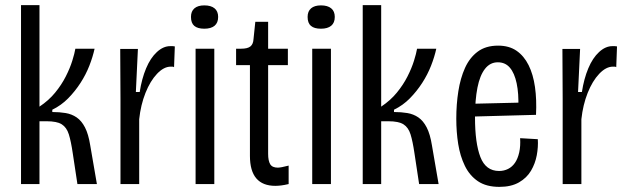

<svg xmlns="http://www.w3.org/2000/svg" viewBox="-20 -718 2446 749"><path d="M62 0V-698H134V-302Q170 -326 195 -356.5Q220 -387 236.5 -419.5Q253 -452 262 -481Q271 -510 274 -528H349Q342 -496 328.5 -461.5Q315 -427 294 -394.5Q273 -362 246 -334.5Q219 -307 184 -290V-281Q212 -281 236 -277Q260 -273 279 -260Q298 -247 311.5 -221Q325 -195 332 -151L358 0H282L264 -119Q257 -167 248.5 -194Q240 -221 221 -233Q202 -245 162 -245H134V0Z M450 0V-332L449 -527H518L510 -359H525Q533 -411 550 -451.5Q567 -492 592 -515Q617 -538 644 -538Q649 -538 653.5 -538Q658 -538 662 -537L659 -456Q656 -458 652.5 -458Q649 -458 646 -458Q619 -458 592.5 -430Q566 -402 547.5 -355.5Q529 -309 523 -253V0Z M743 0V-528H816V0ZM777 -606Q751 -606 738 -617Q725 -628 725 -652Q725 -674 738.5 -685.5Q752 -697 777 -697Q803 -697 817 -685.5Q831 -674 831 -652Q831 -629 817 -617.5Q803 -606 777 -606Z M1054 7Q1005 7 980 -22Q955 -51 955 -110V-464H901V-528H921Q946 -528 957 -537Q968 -546 969 -566L976 -633H1026V-528H1103V-464H1026V-118Q1026 -91 1034 -77.5Q1042 -64 1064 -64Q1069 -64 1080 -66Q1091 -68 1106 -72V0Q1089 4 1076.5 5.5Q1064 7 1054 7Z M1198 0V-528H1271V0ZM1232 -606Q1206 -606 1193 -617Q1180 -628 1180 -652Q1180 -674 1193.5 -685.5Q1207 -697 1232 -697Q1258 -697 1272 -685.5Q1286 -674 1286 -652Q1286 -629 1272 -617.5Q1258 -606 1232 -606Z M1395 0V-698H1467V-302Q1503 -326 1528 -356.5Q1553 -387 1569.5 -419.5Q1586 -452 1595 -481Q1604 -510 1607 -528H1682Q1675 -496 1661.5 -461.5Q1648 -427 1627 -394.5Q1606 -362 1579 -334.5Q1552 -307 1517 -290V-281Q1545 -281 1569 -277Q1593 -273 1612 -260Q1631 -247 1644.5 -221Q1658 -195 1665 -151L1691 0H1615L1597 -119Q1590 -167 1581.5 -194Q1573 -221 1554 -233Q1535 -245 1495 -245H1467V0Z M1928 11Q1877 11 1844.5 -11Q1812 -33 1793.5 -71Q1775 -109 1767.5 -156Q1760 -203 1760 -255Q1760 -311 1768 -362Q1776 -413 1794 -453Q1812 -493 1843.5 -516.5Q1875 -540 1923 -540Q1966 -540 1995 -520Q2024 -500 2042 -464Q2060 -428 2067 -378.5Q2074 -329 2071 -270L1812 -263V-313L2022 -318L2002 -298Q2004 -353 1995.5 -393Q1987 -433 1969 -454Q1951 -475 1922 -475Q1892 -475 1872 -449.5Q1852 -424 1842.5 -376Q1833 -328 1833 -260Q1833 -160 1854 -105.5Q1875 -51 1927 -51Q1946 -51 1962 -59Q1978 -67 1989 -83Q2000 -99 2005.5 -123.5Q2011 -148 2009 -179L2078 -175Q2080 -145 2074 -112.5Q2068 -80 2051.5 -52Q2035 -24 2004.5 -6.5Q1974 11 1928 11Z M2175 0V-332L2174 -527H2243L2235 -359H2250Q2258 -411 2275 -451.5Q2292 -492 2317 -515Q2342 -538 2369 -538Q2374 -538 2378.5 -538Q2383 -538 2387 -537L2384 -456Q2381 -458 2377.5 -458Q2374 -458 2371 -458Q2344 -458 2317.5 -430Q2291 -402 2272.5 -355.5Q2254 -309 2248 -253V0Z"/></svg>

Font: Bricolage Grotesque 24pt Condensed Light
Style: Regular
Weight: 300
Width: 3
Designer: Mathieu Triay
Foundry: Atelier Triay
Version: Version 1.001;gftools[0.9.33.dev8+g029e19f]